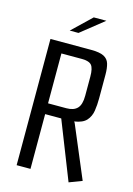

<svg xmlns="http://www.w3.org/2000/svg" viewBox="-120 -834 632 911"><g transform="rotate(15 196.5 -378.5)"><path d="M311 15 199 -269H120V0H52V-620H251Q294 -620 314.5 -609.5Q335 -599 341.5 -577.5Q348 -556 348 -524V-407Q348 -375 343.5 -346Q339 -317 321 -297Q303 -277 262 -271L266 -265L374 -9ZM210 -322Q246 -322 263.5 -340.5Q281 -359 281 -402V-496Q281 -537 268.5 -552Q256 -567 220 -567H120V-322ZM130 -682 224 -772H286L173 -682Z"/></g></svg>

Font: Smooch Sans Medium
Style: Regular
Weight: 500
Designer: Robert E. Leuschke
Foundry: Robert E. Leuschke
Version: Version 1.010; ttfautohint (v1.8.3)